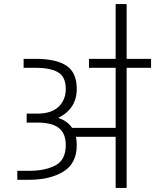

<svg xmlns="http://www.w3.org/2000/svg" viewBox="-20 -923 762 943"><path d="M722 -634V-590H602V0H548V-251H353Q357 -234 357 -211Q357 -120 291 -80Q225 -40 123 -40H65V-84H123Q201 -84 252 -110.5Q303 -137 303 -211Q303 -267 269.5 -294Q236 -321 162 -321H111V-365H163Q233 -365 268 -399Q303 -433 303 -486Q303 -545 266 -567.5Q229 -590 153 -590H96V-634H153Q257 -634 307 -600Q357 -566 357 -486Q357 -389 266 -344Q311 -329 334 -295H548V-590H417V-634H548V-903H602V-634Z"/></svg>

Font: Biryani ExtraLight
Style: Regular
Weight: 275
Designer: Dan Reynolds and Mathieu Reguer
Foundry: Dan Reynolds and Mathieu Reguer
Version: Version 1.004; ttfautohint (v1.1) -l 5 -r 5 -G 72 -x 0 -D la